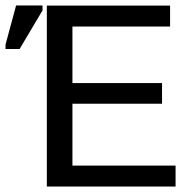

<svg xmlns="http://www.w3.org/2000/svg" viewBox="-44 -679 664 699"><path d="M126.5 0V-658.7H575.2V-582.5H219.7V-376.5H545.9V-301.3H219.7V-76.2H595.2V0ZM-23.9 -500.5V-516.6L14.6 -659.2H110.8V-641.1L27.3 -500.5Z"/></svg>

Font: Liberation Mono
Style: Regular
Weight: 400
Monospace: yes
Designer: Steve Matteson
Foundry: Ascender Corporation
Version: Version 2.1.5